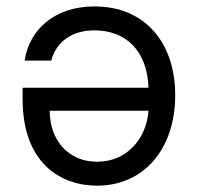

<svg xmlns="http://www.w3.org/2000/svg" viewBox="-20 -577 622 604"><path d="M277 -556.8C151.3 -556.8 71.7 -483 57.5 -386.4H141.3C157 -446 206.7 -481.5 277 -481.5C375.4 -481.5 443.2 -418 447.1 -301.1H51.1V-265.6C51.1 -62.5 171.9 7.1 285.5 7.1C433.2 7.1 531.2 -109.4 531.2 -277C531.2 -444.6 434.7 -556.8 277 -556.8ZM136.4 -228.7H447.1C441.4 -143.8 381.4 -68.2 285.5 -68.2C194.6 -68.2 136.4 -136.4 136.4 -228.7Z"/></svg>

Font: Margiela Sans
Style: Regular
Weight: 400
Designer: Stefan Endress, Andreas Faust
Version: Version 1.100;FEAKit 1.0